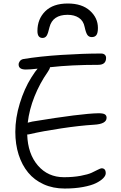

<svg xmlns="http://www.w3.org/2000/svg" viewBox="-20 -1023 694 1102"><path d="M369.1 -1002.9Q450.2 -1002.9 496.1 -961.7Q542 -920.4 542 -862.8Q542 -834 533.4 -822Q524.9 -810.1 506.8 -810.1Q490.7 -810.1 481.9 -822Q473.1 -834 465.8 -868.2Q459 -903.3 432.9 -920.7Q406.7 -938 368.2 -938Q282.2 -938 264.2 -867.2Q255.9 -830.1 247.6 -817.6Q239.3 -805.2 224.1 -805.2Q194.8 -805.2 194.8 -845.2Q194.8 -913.6 239.7 -958.3Q284.7 -1002.9 369.1 -1002.9ZM154.8 -253.9Q144.5 -251 136.2 -251Q139.6 -140.1 197.5 -73Q255.4 -5.9 347.2 -5.9Q400.4 -5.9 443.1 -13.9Q485.8 -22 506.1 -31.5Q526.4 -41 542 -49.1Q557.6 -57.1 563 -57.1Q586.9 -57.1 586.9 -28.8Q586.9 -15.1 572.5 -0.2Q558.1 14.6 531 28.1Q503.9 41.5 456.8 50.3Q409.7 59.1 351.1 59.1Q284.7 59.1 231 34.9Q177.2 10.7 141.6 -32.5Q106 -75.7 86.9 -135.5Q67.9 -195.3 67.9 -266.1Q67.9 -346.2 93.8 -430.2Q119.6 -514.2 159.2 -577.1Q184.6 -617.2 195.8 -628.9Q154.3 -624 127.9 -624Q86.9 -624 86.9 -652.8Q86.9 -662.6 93.8 -671.9Q100.6 -681.2 113.8 -684.1Q207.5 -699.7 333 -707.8Q458.5 -715.8 560.1 -715.8Q573.7 -715.8 581.3 -709Q588.9 -702.1 588.9 -690.9Q588.9 -650.9 543.9 -650.9Q389.2 -650.9 267.1 -637.2Q265.6 -626.5 253.9 -609.9Q208 -544.4 178 -469.2Q147.9 -394 139.2 -318.8Q162.6 -324.7 165 -325.2Q446.8 -371.6 545.9 -373Q571.8 -373 581.8 -366.7Q591.8 -360.4 591.8 -347.2Q591.8 -311 519 -307.1Q438 -302.2 331.1 -286.1Q224.1 -270 154.8 -253.9Z"/></svg>

Font: Shantell Sans Irregular Bouncy
Style: Regular
Weight: 300
Designer: Stephen Nixon, Anya Danilova, Shantell Martin
Foundry: Arrow Type
Version: Version 1.006;[9816181b4]